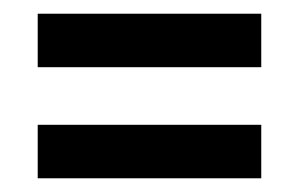

<svg xmlns="http://www.w3.org/2000/svg" viewBox="-20 -490 436 280"><path d="M361 -308V-230H35V-308ZM361 -470V-392H35V-470Z"/></svg>

Font: Adderley Bold
Style: Regular
Weight: 700
Designer: gorohovskiy
Version: Version 1.003 November 13, 2017